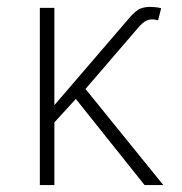

<svg xmlns="http://www.w3.org/2000/svg" viewBox="-20 -535 527 555"><path d="M397.9 0 199.2 -249 137.2 -181.2V0H95.2V-512.2H137.2V-231L356.9 -486.8Q367.7 -499 379.2 -506.6Q390.6 -514.2 411.1 -515.1Q417 -515.1 427.2 -514.4Q437.5 -513.7 445.8 -511.2L437 -476.1Q434.1 -477.1 429.7 -478Q425.3 -479 420.9 -479Q409.7 -479 401.4 -474.4Q393.1 -469.7 383.8 -460L227.1 -277.8L452.1 0Z"/></svg>

Font: Clear Sans Thin
Style: Regular
Weight: 250
Foundry: Intel Corporation
Version: Version 1.00